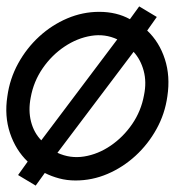

<svg xmlns="http://www.w3.org/2000/svg" viewBox="-28 -551 608 600"><path d="M83.5 29 28.5 -4 58.5 -46Q21 -82 3.2 -135.2Q-14.5 -188.5 -5 -250Q2.5 -305 28.8 -352.8Q55 -400.5 94.5 -436.8Q134 -473 182.2 -493.5Q230.5 -514 282 -514Q336.5 -514 378 -491L407 -531L462 -498L432 -455.5Q470 -419.5 487.2 -366.2Q504.5 -313 495 -250Q487.5 -195.5 461.2 -148Q435 -100.5 395.5 -64.2Q356 -28 308 -7.5Q260 13 208 13Q181 13 156.8 6.5Q132.5 0 112 -10.5ZM101 -112.5 338.5 -428Q300 -446 256.8 -439Q213.5 -432 173.8 -405.5Q134 -379 105.5 -337.8Q77 -296.5 68 -246.5Q60 -205.5 69 -170.8Q78 -136 101 -112.5ZM151.5 -73.5Q191.5 -55 235 -62Q278.5 -69 317.8 -95.8Q357 -122.5 385 -163.2Q413 -204 422 -253.5Q430.5 -294.5 421 -329.8Q411.5 -365 389.5 -389Z"/></svg>

Font: Urbanist
Style: Italic
Weight: 400
Italic angle: -8°
Designer: Corey Hu
Foundry: Corey Hu
Version: Version 1.330; ttfautohint (v1.8.4.7-5d5b)